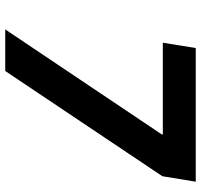

<svg xmlns="http://www.w3.org/2000/svg" viewBox="-37 -730 767 733"><g transform="rotate(90 346.5 -363.5)"><path d="M251.1 0H92.3L492.5 -596.6L494 -601.6H143.1L163.4 -727.3H673.7L652.7 -599.8Z"/></g></svg>

Font: Linik Sans
Style: Bold Italic
Weight: 700
Italic angle: 9°
Designer: Fonts by Rasmus Andersson / Changes by Cristiano Sobral with parts from Marc Monis
Foundry: rsms
Version: Version 3.020; ttfautohint (v1.6)